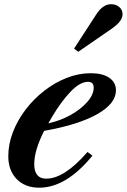

<svg xmlns="http://www.w3.org/2000/svg" viewBox="-20 -883 604 914"><path d="M166.5 10.5Q100 10.5 59.8 -30.2Q19.5 -71 19.5 -139.5Q19.5 -197 41.5 -254Q63.5 -311 102 -361.5Q140.5 -412 190.8 -451Q241 -490 297.5 -512.2Q354 -534.5 412 -534.5Q468 -534.5 500 -512.8Q532 -491 532 -453Q532 -390 442.8 -339.5Q353.5 -289 190 -260Q143 -167 143 -102Q143 -32.5 200 -32.5Q286.5 -32.5 396.5 -159.5L420 -142Q295.5 10.5 166.5 10.5ZM210 -296Q266.5 -308 315.8 -335.5Q365 -363 395.5 -397.8Q426 -432.5 426 -465.5Q426 -493.5 399 -493.5Q361 -493.5 316.2 -446.8Q271.5 -400 229.5 -329.5ZM352.5 -636.5 332.5 -651.5 438 -814Q469.5 -863 508.5 -863Q532 -863 547.8 -849.5Q563.5 -836 563.5 -815.5Q563.5 -799 551 -781.8Q538.5 -764.5 507 -743Z"/></svg>

Font: Libre Caslon Text SemiBold Italic
Style: Regular
Weight: 600
Italic angle: -22.583°
Designer: Pablo Impallari, Rodrigo Fuenzalida, Katja Schimmel
Foundry: Pablo Impallari, Rodrigo Fuenzalida
Version: Version 2.000